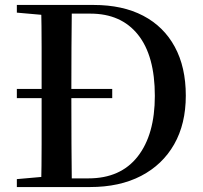

<svg xmlns="http://www.w3.org/2000/svg" viewBox="-20 -755 821 775"><path d="M433 -359H48V-396H433ZM48 0V-32L195 -45H208V0ZM146 0Q148 -85 148 -172.5Q148 -260 148 -359V-388Q148 -478 148 -564Q148 -650 146 -735H270Q269 -651 268.5 -564.5Q268 -478 268 -388V-359Q268 -261 268.5 -173.5Q269 -86 270 0ZM208 0V-35H337Q467 -35 536 -123.5Q605 -212 605 -368Q605 -530 537 -615Q469 -700 345 -700H208V-735H358Q475 -735 558 -691.5Q641 -648 685.5 -566Q730 -484 730 -369Q730 -255 683 -172.5Q636 -90 549.5 -45Q463 0 343 0ZM48 -704V-735H208V-691H195Z"/></svg>

Font: Noto Serif KR ExtraLight SemiBold
Style: Regular
Weight: 600
Version: Version 2.002-H1;hotconv 1.1.0;makeotfexe 2.6.0